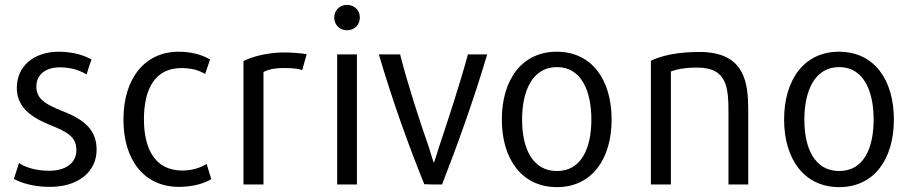

<svg xmlns="http://www.w3.org/2000/svg" viewBox="-20 -754 3769 787"><path d="M376 -140C376 -219 329 -263 235 -299C169 -326 129 -347 129 -399C129 -448 167 -478 225 -478C281 -478 316 -460 335 -449C341 -470 348 -490 355 -510C330 -525 283 -542 221 -542C115 -542 49 -479 49 -395C49 -324 92 -280 182 -243C260 -212 293 -192 293 -138C293 -84 247 -54 181 -54C119 -54 75 -73 58 -86L37 -21C61 -7 111 12 185 12C302 12 376 -51 376 -140Z M846 -20 827 -82C806 -69 772 -55 727 -55C618 -55 570 -140 570 -265C570 -393 618 -475 723 -475C770 -475 798 -464 821 -451C828 -471 834 -490 841 -510C817 -525 773 -542 712 -542C575 -542 486 -434 486 -264C486 -96 572 12 714 12C773 12 822 -4 846 -20Z M1237 -532C1211 -536 1178 -539 1147 -539H1134C1063 -536 1014 -521 978 -504V2H1060V-459C1072 -466 1099 -475 1138 -475H1153C1178 -475 1198 -473 1219 -467C1225 -488 1231 -510 1237 -532Z M1443 2V-531H1362V2ZM1455 -682C1455 -713 1432 -734 1402 -734C1374 -734 1350 -713 1350 -682C1350 -651 1374 -630 1402 -630C1432 -630 1455 -651 1455 -682Z M1977 -531H1898C1864 -406 1819 -270 1778 -147C1769 -119 1762 -93 1758 -87C1754 -96 1748 -120 1739 -147C1697 -268 1652 -406 1620 -531H1533C1588 -343 1654 -160 1719 1C1729 1 1738 2 1748 2H1792C1855 -160 1921 -342 1977 -531Z M2404 -264C2404 -148 2364 -53 2263 -53C2161 -53 2120 -148 2120 -264C2120 -379 2161 -479 2263 -479C2364 -479 2404 -379 2404 -264ZM2487 -264C2487 -427 2406 -542 2262 -542C2119 -542 2037 -427 2037 -264C2037 -102 2119 13 2263 13C2406 13 2487 -102 2487 -264Z M3047 2V-300C3047 -413 3035 -541 2847 -541C2756 -541 2691 -526 2648 -505V2H2730V-461C2751 -469 2784 -477 2838 -477C2963 -477 2966 -392 2966 -286V2Z M3561 -264C3561 -148 3521 -53 3420 -53C3318 -53 3277 -148 3277 -264C3277 -379 3318 -479 3420 -479C3521 -479 3561 -379 3561 -264ZM3644 -264C3644 -427 3563 -542 3419 -542C3276 -542 3194 -427 3194 -264C3194 -102 3276 13 3420 13C3563 13 3644 -102 3644 -264Z"/></svg>

Font: Repo
Style: Regular
Weight: 400
Designer: Stefan Peev
Foundry: Context Ltd
Version: Version 0.000